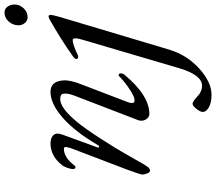

<svg xmlns="http://www.w3.org/2000/svg" viewBox="-72 -580 936 831"><g transform="rotate(-90 395.5 -165.0)"><path d="M757 -613Q772 -613 781.5 -600Q791 -587 791 -570Q791 -547 774.5 -530Q758 -513 736 -513Q721 -513 711 -525Q701 -537 701 -552Q701 -576 717 -594.5Q733 -613 757 -613ZM637 -270Q652 -318 637 -318Q619 -318 570 -295Q567 -293 561 -295Q555 -297 555 -300Q555 -308 564 -315Q643 -371 727 -418Q746 -428 746 -414Q746 -404 736 -370L595 102Q572 177 513.5 230Q455 283 400 283Q366 283 346 271.5Q326 260 326 245Q326 235 339 218Q352 201 362 201Q371 201 392.5 221.5Q414 242 439 242Q486 242 515 144ZM291 -36 396 -309Q406 -336 405.5 -350.5Q405 -365 399.5 -368Q394 -371 384 -372Q344 -374 281 -297Q256 -267 211.5 -198.5Q167 -130 138 -78Q94 2 84 12Q78 17 72 17Q65 17 60 5Q55 -7 55 -17Q55 -24 77 -84L164 -312Q169 -324 171 -331.5Q173 -339 174 -345Q175 -351 173 -353.5Q171 -356 166 -356Q129 -356 94 -310Q90 -305 85 -306Q80 -307 79 -314Q78 -323 83.5 -339.5Q89 -356 96 -364Q134 -413 189 -414Q213 -414 225.5 -401.5Q238 -389 227 -360L173 -212Q170 -205 174.5 -203.5Q179 -202 182 -208Q241 -309 301.5 -361.5Q362 -414 413 -414Q434 -414 447 -401.5Q460 -389 462.5 -359.5Q465 -330 446 -282L371 -86Q356 -50 376 -50Q390 -50 415.5 -66Q441 -82 457 -95.5Q473 -109 482 -118Q483 -119 485 -119Q493 -119 493 -110Q493 -102 489 -96Q398 14 317 14Q302 14 293 -2Q284 -18 291 -36Z"/></g></svg>

Font: EB Garamond 12
Style: Italic
Weight: 400
Italic angle: -17°
Version: Version 0.016; ttfautohint (v1.8.4)